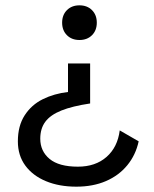

<svg xmlns="http://www.w3.org/2000/svg" viewBox="-20 -530 577 720"><path d="M266 170Q202 170 152.5 149.5Q103 129 75 91Q47 53 47 0Q47 -58 72.5 -97.5Q98 -137 140.5 -158Q183 -179 235 -185V-292H318V-142Q251 -132 210 -115.5Q169 -99 150 -73.5Q131 -48 131 -10Q131 37 166 66Q201 95 272 95Q338 95 379.5 58.5Q421 22 429 -41L500 0Q489 51 457.5 89.5Q426 128 377.5 149Q329 170 266 170ZM278 -380Q249 -380 231 -398Q213 -416 213 -445Q213 -474 231 -492Q249 -510 278 -510Q307 -510 325 -492Q343 -474 343 -445Q343 -416 325 -398Q307 -380 278 -380Z"/></svg>

Font: Work Sans
Style: Regular
Weight: 400
Designer: Wei Huang
Foundry: Wei Huang
Version: Version 2.006; ttfautohint (v1.8.1.43-b0c9)